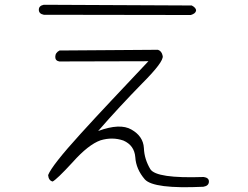

<svg xmlns="http://www.w3.org/2000/svg" viewBox="-20 -735 1040 806"><path d="M785 -712Q804 -702 803 -690Q801 -678 781 -672L164 -673Q143 -677 143 -694Q143 -711 164 -715ZM643 -526Q659 -521 663 -500Q668 -476 576 -384Q530 -337 484 -287.5Q438 -238 392 -185Q484 -219 532 -191Q581 -163 584 -114Q585 -89 592 -67Q599 -45 611 -25Q636 15 835 8Q857 11 857 27Q857 45 834 49Q625 59 588 18Q551 -25 548 -75Q544 -125 498 -145Q452 -161 402 -146Q351 -128 285 -54Q251 -17 230 3Q209 23 201 27Q184 23 182 0Q198 -41 318 -173Q377 -238 448.5 -314Q520 -390 603 -478L229 -477Q212 -480 212 -496Q212 -514 230 -523Z"/></svg>

Font: Yomogi
Style: Regular
Weight: 400
Designer: satsuyako
Foundry: satsuyako
Version: Version 3.100